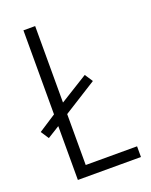

<svg xmlns="http://www.w3.org/2000/svg" viewBox="-135 -788 678 861"><g transform="rotate(-20 203.5 -357.0)"><path d="M85 0V-257L27 -221L2 -259L85 -313V-714H141V-349L275 -432L300 -394L141 -294V-51H386V0Z"/></g></svg>

Font: Noto Sans Lao Looped Condensed Light
Style: Regular
Weight: 300
Width: 3
Designer: Mark Frömberg, Ben Mitchell
Foundry: The Fontpad Ltd
Version: Version 1.002; ttfautohint (v1.8.4.7-5d5b)